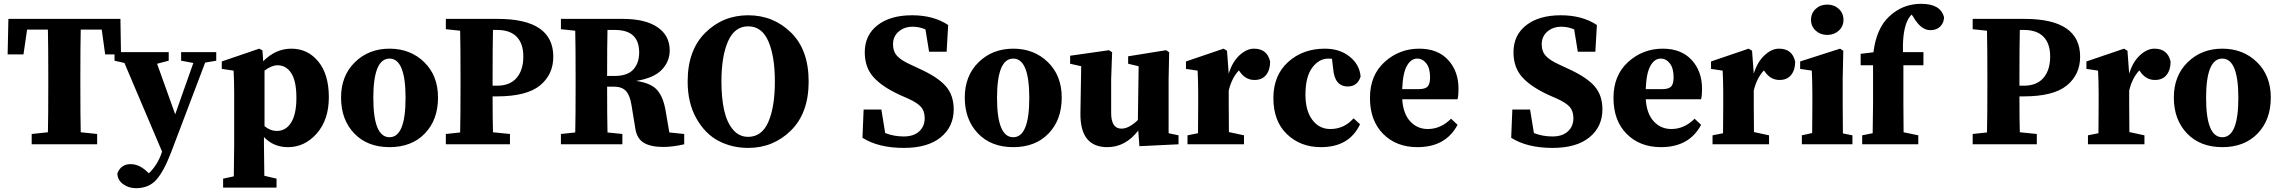

<svg xmlns="http://www.w3.org/2000/svg" viewBox="-20 -756 11946 1006"><path d="M513 -601H403Q401 -518 401 -347V-311Q401 -145 403 -63L489 -54V0H146V-54L231 -63Q233 -144 233 -310V-347Q233 -516 231 -601H122L103 -471H20L24 -657H611L614 -471H531Z M1113 -483V-438L1055 -428L877 41Q838 143 798.5 186.5Q759 230 693 230Q653 230 624 208Q595 186 595 152Q614 104 664 104Q708 104 748 141L760 152Q805 109 827 45L829 38L632 -426L580 -438V-483H864V-438L803 -422L898 -157L993 -426L929 -438V-483Z M1366 -386V-95Q1396 -70 1431 -70Q1478 -70 1505.5 -114Q1533 -158 1533 -244Q1533 -330 1506.5 -372Q1480 -414 1434 -414Q1403 -414 1366 -386ZM1355 -492 1359 -435Q1424 -501 1507 -501Q1592 -501 1647.5 -434Q1703 -367 1703 -246Q1703 -129 1640 -57Q1577 15 1489 15Q1413 15 1363 -38V3Q1363 43 1365 165L1429 180V227H1149V180L1205 168Q1207 42 1207 3V-270Q1207 -326 1204 -386L1142 -395V-434L1338 -501Z M2021 -449Q1936 -449 1936 -243Q1936 -37 2021 -37Q2105 -37 2105 -243Q2105 -449 2021 -449ZM2275 -245Q2275 -128 2206 -56.5Q2137 15 2021 15Q1905 15 1836 -57Q1767 -129 1767 -245Q1767 -359 1839.5 -430Q1912 -501 2021 -501Q2130 -501 2202.5 -430.5Q2275 -360 2275 -245Z M2586 -599H2563Q2561 -516 2561 -347V-307H2584Q2652 -307 2687 -348Q2722 -389 2722 -460Q2722 -528 2687 -563.5Q2652 -599 2586 -599ZM2583 -251H2561Q2561 -130 2563 -63L2652 -54V0H2316V-54L2391 -62Q2393 -143 2393 -310V-347Q2393 -513 2391 -595L2316 -603V-657H2588Q2879 -657 2879 -459Q2879 -365 2809 -308Q2739 -251 2583 -251Z M3161 -358H3199Q3268 -358 3298.5 -392Q3329 -426 3329 -481Q3329 -599 3203 -599H3163Q3161 -521 3161 -358ZM3487 -62 3565 -54V0Q3504 14 3455 14Q3388 14 3351.5 -9Q3315 -32 3308 -88L3289 -204Q3281 -256 3260 -279Q3239 -302 3196 -302H3161Q3161 -141 3163 -62L3241 -54V0H2919V-54L2994 -62Q2996 -143 2996 -310V-347Q2996 -513 2994 -595L2919 -603V-657H3244Q3361 -657 3425 -613.5Q3489 -570 3489 -492Q3489 -434 3447.5 -390.5Q3406 -347 3313 -332Q3391 -321 3423.5 -284Q3456 -247 3468 -173Z M3760 -329Q3760 -243 3774 -179.5Q3788 -116 3820 -77.5Q3852 -39 3900 -39Q3972 -39 4006 -117.5Q4040 -196 4040 -329Q4040 -461 4006 -539.5Q3972 -618 3900 -618Q3829 -618 3794.5 -539.5Q3760 -461 3760 -329ZM4217 -329Q4217 -164 4124.5 -72.5Q4032 19 3900 19Q3815 19 3744.5 -18Q3674 -55 3628.5 -136Q3583 -217 3583 -329Q3583 -493 3675.5 -584.5Q3768 -676 3900 -676Q4032 -676 4124.5 -585.5Q4217 -495 4217 -329Z M4750 -418 4797 -396Q4894 -352 4935.5 -304.5Q4977 -257 4977 -183Q4977 -92 4909 -36.5Q4841 19 4716 19Q4583 19 4499 -34L4505 -182H4598L4618 -59Q4663 -41 4715 -41Q4767 -41 4796 -67.5Q4825 -94 4825 -137Q4825 -174 4805.5 -196Q4786 -218 4739 -239L4696 -258Q4602 -301 4556.5 -352Q4511 -403 4511 -482Q4511 -572 4578 -624Q4645 -676 4759 -676Q4871 -676 4948 -625L4940 -485H4848L4829 -602Q4796 -616 4762 -616Q4718 -616 4688.5 -590.5Q4659 -565 4659 -524Q4659 -486 4681 -462.5Q4703 -439 4750 -418Z M5289 -449Q5204 -449 5204 -243Q5204 -37 5289 -37Q5373 -37 5373 -243Q5373 -449 5289 -449ZM5543 -245Q5543 -128 5474 -56.5Q5405 15 5289 15Q5173 15 5104 -57Q5035 -129 5035 -245Q5035 -359 5107.5 -430Q5180 -501 5289 -501Q5398 -501 5470.5 -430.5Q5543 -360 5543 -245Z M6103 -58 6155 -47V0L5950 10L5944 -72Q5877 15 5782 15Q5638 15 5641 -165L5645 -409L5587 -422V-464L5791 -493L5807 -482L5802 -341V-164Q5802 -82 5856 -82Q5895 -82 5942 -127L5946 -409L5891 -422V-461L6090 -493L6106 -482L6103 -341Z M6409 -490 6418 -370Q6437 -432 6474.5 -466.5Q6512 -501 6550 -501Q6620 -501 6635 -433Q6635 -390 6614 -363.5Q6593 -337 6553 -337Q6505 -337 6475 -382L6471 -387Q6433 -346 6418 -281V-210Q6418 -111 6419 -64L6498 -47V0H6202V-47L6257 -58Q6258 -107 6258 -210V-271Q6258 -326 6255 -386L6194 -395V-434L6391 -501Z M6965 -398 6959 -448Q6953 -449 6940 -449Q6891 -449 6855.5 -401.5Q6820 -354 6820 -260Q6820 -176 6856 -128Q6892 -80 6950 -80Q7023 -80 7072 -136L7106 -105Q7050 15 6901 15Q6794 15 6723 -53Q6652 -121 6652 -242Q6652 -361 6729 -431Q6806 -501 6922 -501Q7000 -501 7052 -459Q7104 -417 7109 -355Q7093 -303 7042 -303Q6972 -303 6965 -398Z M7327 -289H7413Q7448 -289 7460.5 -303Q7473 -317 7473 -351Q7473 -398 7453.5 -423.5Q7434 -449 7405 -449Q7373 -449 7351.5 -411Q7330 -373 7327 -289ZM7583 -134 7617 -102Q7555 15 7407 15Q7296 15 7227 -54.5Q7158 -124 7158 -243Q7158 -362 7235 -431.5Q7312 -501 7416 -501Q7513 -501 7567.5 -442Q7622 -383 7622 -290Q7622 -256 7617 -236H7327Q7332 -160 7369 -120Q7406 -80 7461 -80Q7529 -80 7583 -134Z M8149 -418 8196 -396Q8293 -352 8334.5 -304.5Q8376 -257 8376 -183Q8376 -92 8308 -36.5Q8240 19 8115 19Q7982 19 7898 -34L7904 -182H7997L8017 -59Q8062 -41 8114 -41Q8166 -41 8195 -67.5Q8224 -94 8224 -137Q8224 -174 8204.5 -196Q8185 -218 8138 -239L8095 -258Q8001 -301 7955.5 -352Q7910 -403 7910 -482Q7910 -572 7977 -624Q8044 -676 8158 -676Q8270 -676 8347 -625L8339 -485H8247L8228 -602Q8195 -616 8161 -616Q8117 -616 8087.5 -590.5Q8058 -565 8058 -524Q8058 -486 8080 -462.5Q8102 -439 8149 -418Z M8603 -289H8689Q8724 -289 8736.5 -303Q8749 -317 8749 -351Q8749 -398 8729.5 -423.5Q8710 -449 8681 -449Q8649 -449 8627.5 -411Q8606 -373 8603 -289ZM8859 -134 8893 -102Q8831 15 8683 15Q8572 15 8503 -54.5Q8434 -124 8434 -243Q8434 -362 8511 -431.5Q8588 -501 8692 -501Q8789 -501 8843.5 -442Q8898 -383 8898 -290Q8898 -256 8893 -236H8603Q8608 -160 8645 -120Q8682 -80 8737 -80Q8805 -80 8859 -134Z M9160 -490 9169 -370Q9188 -432 9225.5 -466.5Q9263 -501 9301 -501Q9371 -501 9386 -433Q9386 -390 9365 -363.5Q9344 -337 9304 -337Q9256 -337 9226 -382L9222 -387Q9184 -346 9169 -281V-210Q9169 -111 9170 -64L9249 -47V0H8953V-47L9008 -58Q9009 -107 9009 -210V-271Q9009 -326 9006 -386L8945 -395V-434L9142 -501Z M9469 -652Q9469 -687 9493.5 -709.5Q9518 -732 9554 -732Q9590 -732 9614.5 -709.5Q9639 -687 9639 -652Q9639 -618 9614.5 -595.5Q9590 -573 9554 -573Q9518 -573 9493.5 -595.5Q9469 -618 9469 -652ZM9636 -57 9686 -47V0H9421V-47L9475 -59Q9476 -107 9476 -210V-260Q9476 -326 9473 -386L9412 -395V-434L9621 -501L9638 -490L9635 -345V-210Q9635 -106 9636 -57Z M9729 -474 9796 -482Q9812 -609 9879 -670Q9949 -736 10046 -736Q10149 -736 10166 -665Q10165 -636 10146 -617Q10127 -598 10094 -598Q10044 -598 10004 -669L9996 -680Q9984 -666 9980 -659Q9947 -603 9951 -483H10058V-414H9953V-210Q9953 -112 9954 -63L10031 -47V0H9737V-47L9792 -58Q9794 -160 9794 -210V-414H9729Z M10586 -599H10563Q10561 -516 10561 -347V-307H10584Q10652 -307 10687 -348Q10722 -389 10722 -460Q10722 -528 10687 -563.5Q10652 -599 10586 -599ZM10583 -251H10561Q10561 -130 10563 -63L10652 -54V0H10316V-54L10391 -62Q10393 -143 10393 -310V-347Q10393 -513 10391 -595L10316 -603V-657H10588Q10879 -657 10879 -459Q10879 -365 10809 -308Q10739 -251 10583 -251Z M11127 -490 11136 -370Q11155 -432 11192.5 -466.5Q11230 -501 11268 -501Q11338 -501 11353 -433Q11353 -390 11332 -363.5Q11311 -337 11271 -337Q11223 -337 11193 -382L11189 -387Q11151 -346 11136 -281V-210Q11136 -111 11137 -64L11216 -47V0H10920V-47L10975 -58Q10976 -107 10976 -210V-271Q10976 -326 10973 -386L10912 -395V-434L11109 -501Z M11624 -449Q11539 -449 11539 -243Q11539 -37 11624 -37Q11708 -37 11708 -243Q11708 -449 11624 -449ZM11878 -245Q11878 -128 11809 -56.5Q11740 15 11624 15Q11508 15 11439 -57Q11370 -129 11370 -245Q11370 -359 11442.5 -430Q11515 -501 11624 -501Q11733 -501 11805.5 -430.5Q11878 -360 11878 -245Z"/></svg>

Font: TypoPRO Source Serif Pro
Style: Bold
Weight: 700
Designer: Frank Grießhammer
Foundry: Adobe Systems Incorporated
Version: Version 1.017;PS 1.0;hotconv 1.0.79;makeotf.lib2.5.61930